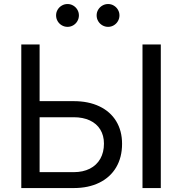

<svg xmlns="http://www.w3.org/2000/svg" viewBox="-20 -953 923 973"><path d="M598.6 -224.1Q598.6 -155.8 568.8 -105.2Q539.1 -54.7 483.6 -27.3Q428.2 0 353.5 0H87.9V-727.5H180.7V-80.6H353.5Q400.4 -80.6 435.1 -98.1Q469.7 -115.7 488.3 -148.4Q506.8 -181.2 506.8 -225.1Q506.8 -266.1 488.3 -296.4Q469.7 -326.7 435.1 -342.8Q400.4 -358.9 353.5 -358.9H155.8V-440.4H353.5Q428.2 -440.4 483.6 -414.1Q539.1 -387.7 568.8 -338.9Q598.6 -290 598.6 -224.1ZM794.9 0H702.1V-727.5H794.9ZM469.7 -875Q469.7 -890.6 477.5 -903.8Q485.4 -917 498.8 -924.8Q512.2 -932.6 527.8 -932.6Q543.5 -932.6 556.6 -924.8Q569.8 -917 577.6 -903.8Q585.4 -890.6 585.4 -875Q585.4 -859.4 577.6 -845.9Q569.8 -832.5 556.6 -824.7Q543.5 -816.9 527.8 -816.9Q512.2 -816.9 498.8 -824.7Q485.4 -832.5 477.5 -845.9Q469.7 -859.4 469.7 -875ZM264.2 -875Q264.2 -890.6 272 -903.8Q279.8 -917 293.2 -924.8Q306.6 -932.6 322.3 -932.6Q337.9 -932.6 351.1 -924.8Q364.3 -917 372.1 -903.8Q379.9 -890.6 379.9 -875Q379.9 -859.4 372.1 -845.9Q364.3 -832.5 351.1 -824.7Q337.9 -816.9 322.3 -816.9Q306.6 -816.9 293.2 -824.7Q279.8 -832.5 272 -845.9Q264.2 -859.4 264.2 -875Z"/></svg>

Font: Inter RS Variable
Style: Regular
Weight: 400
Designer: Rasmus Andersson (customised by Maria Ramos and Noel Pretorius)
Foundry: rsms
Version: Version 3.001;Glyphs 3.2.3 (3260)